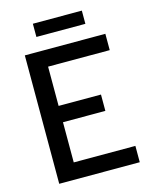

<svg xmlns="http://www.w3.org/2000/svg" viewBox="-125 -930 794 1011"><g transform="rotate(-15 272.0 -425.0)"><path d="M70 0H509V-89H173V-308H404V-397H173V-611H509V-700H70ZM154 -778H421V-850H154Z"/></g></svg>

Font: Vanilla Cream DemiBold
Style: Regular
Weight: 600
Designer: Jeremy Tribby, Jinavaṁso
Foundry: Tribby Type
Version: Version 1.422;Glyphs 3.1.2 (3151)